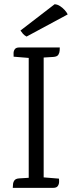

<svg xmlns="http://www.w3.org/2000/svg" viewBox="-20 -906 350 926"><path d="M190.6 -647.1V0H118.5V-647.7ZM190.8 -50.5 264.2 -44.5Q265.2 -39.5 265 -28.6Q264.8 -17.7 258.8 -8.9Q252.9 0 236.6 0H41.6Q42.6 -5 42.7 -15.4Q42.8 -25.7 49 -35.2Q55.3 -44.7 72.9 -45.7L118.5 -48.5ZM119.1 -626.6 45.7 -632.6Q45.7 -637.6 45.4 -648.5Q45.2 -659.4 51.1 -668.2Q57.1 -677.1 73.4 -677.1H268.3Q268.3 -672.1 267.7 -661.7Q267.1 -651.4 261.4 -642Q255.7 -632.6 237 -631.4L191.4 -628.6ZM306.5 -836.5 108.1 -729.6Q97.3 -735.5 90.5 -743.3Q83.8 -751.2 78.8 -758.8L243.4 -885.5Q256.5 -884.9 268.7 -877.1Q281 -869.4 291.2 -858.4Q301.5 -847.5 306.5 -836.5Z"/></svg>

Font: Karma Variable Light
Style: Regular
Weight: 300
Designer: Joana Correia
Foundry: Indian Type Foundry
Version: Version 3.000